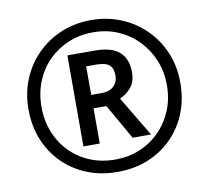

<svg xmlns="http://www.w3.org/2000/svg" viewBox="-81 -814 993 914"><g transform="rotate(-10 416.0 -357.0)"><path d="M276 -138V-578H407Q489 -578 527 -544.5Q565 -511 565 -446Q565 -399 541 -371.5Q517 -344 487 -332L603 -138H514L417 -308H355V-138ZM405 -373Q444 -373 464.5 -393Q485 -413 485 -444Q485 -479 466.5 -495Q448 -511 404 -511H355V-373ZM416 10Q336 10 269 -17Q202 -44 152.5 -93.5Q103 -143 76 -210Q49 -277 49 -357Q49 -435 76.5 -501.5Q104 -568 153.5 -618Q203 -668 270 -696Q337 -724 416 -724Q492 -724 558.5 -697Q625 -670 675.5 -620.5Q726 -571 754.5 -504Q783 -437 783 -357Q783 -277 756 -210Q729 -143 679.5 -93.5Q630 -44 563 -17Q496 10 416 10ZM416 -50Q479 -50 533.5 -72.5Q588 -95 629.5 -136.5Q671 -178 694.5 -234Q718 -290 718 -357Q718 -421 695.5 -476.5Q673 -532 632 -574.5Q591 -617 536 -641Q481 -665 416 -665Q350 -665 295 -642Q240 -619 199 -578Q158 -537 135 -480.5Q112 -424 112 -357Q112 -291 134.5 -235Q157 -179 197.5 -137.5Q238 -96 293.5 -73Q349 -50 416 -50Z"/></g></svg>

Font: Noto Sans Armenian SemiBold
Style: Regular
Weight: 600
Designer: Monotype Design Team
Foundry: Monotype Imaging Inc.
Version: Version 2.007